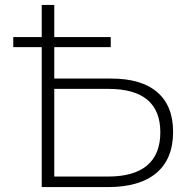

<svg xmlns="http://www.w3.org/2000/svg" viewBox="-20 -762 772 782"><path d="M150 -570H34V-611H150V-742H201V-611H431V-570H201V-442H433Q556 -442 620.5 -386.5Q685 -331 685 -225Q685 -115 617 -57.5Q549 0 419 0H150ZM633 -223Q633 -400 421 -400H201V-43H421Q526 -43 579.5 -88.5Q633 -134 633 -223Z"/></svg>

Font: Goldbeck Next Light
Style: Regular
Weight: 300
Designer: Julieta Ulanovsky
Foundry: Julieta Ulanovsky
Version: Version 7.200